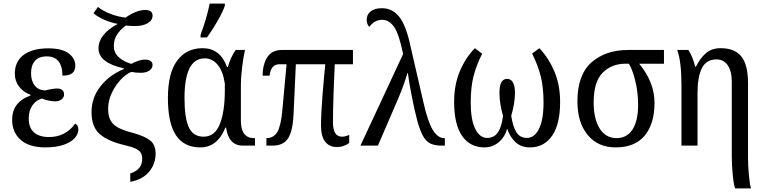

<svg xmlns="http://www.w3.org/2000/svg" viewBox="-20 -816 4299 1076"><path d="M48 -145Q48 -244 151 -281V-285Q111 -299 87 -330.5Q63 -362 63 -403Q63 -471 112 -508Q161 -545 251 -545Q327 -545 364.5 -517Q402 -489 402 -448Q402 -420 385 -406Q368 -392 330 -392Q330 -444 308 -472Q286 -500 243 -500Q197 -500 175.5 -474.5Q154 -449 154 -406Q154 -364 173.5 -338Q193 -312 230 -309Q236 -310 259 -315Q282 -320 301 -320Q318 -320 328.5 -311.5Q339 -303 339 -287Q339 -270 325 -259Q311 -248 289 -248Q273 -248 251.5 -252.5Q230 -257 215 -264Q183 -255 162 -226Q141 -197 141 -152Q141 -100 170.5 -74Q200 -48 255 -48Q347 -48 401 -123Q409 -120 414 -111.5Q419 -103 419 -90Q419 -65 398.5 -42Q378 -19 336.5 -4.5Q295 10 234 10Q143 10 95.5 -32.5Q48 -75 48 -145Z M710 156Q777 135 777 74Q777 53 768.5 39.5Q760 26 738 16Q716 6 673 -4Q584 -25 538.5 -65Q493 -105 493 -188Q493 -268 543 -332Q593 -396 674 -429V-433Q532 -464 532 -545Q532 -624 640 -682Q603 -689 566 -704.5Q529 -720 504 -742L529 -777Q556 -755 598.5 -738.5Q641 -722 684 -717Q707 -735 737 -747.5Q767 -760 793 -760Q835 -760 835 -729Q835 -702 808 -686Q781 -670 734 -670Q709 -670 685 -673Q651 -647 634.5 -620Q618 -593 618 -557Q618 -520 646 -495Q674 -470 716 -458Q733 -468 754 -475Q775 -482 794 -482Q813 -482 824 -474Q835 -466 835 -452Q835 -433 817 -420.5Q799 -408 769 -408Q741 -408 716 -413Q686 -401 656 -369Q626 -337 606 -294Q586 -251 586 -206Q586 -163 601.5 -138Q617 -113 646.5 -98.5Q676 -84 729 -70Q793 -52 822.5 -28Q852 -4 852 45Q852 102 816 146Q780 190 710 203Z M921 -267Q921 -407 973 -476.5Q1025 -546 1115 -546Q1214 -546 1252 -441H1257Q1273 -497 1301 -536H1353Q1345 -504 1337.5 -444Q1330 -384 1330 -339V-138Q1330 -91 1348.5 -66.5Q1367 -42 1402 -42H1409V0H1341Q1261 0 1247 -101H1243Q1199 10 1102 10Q1012 10 966.5 -57.5Q921 -125 921 -267ZM1240 -309V-348Q1229 -419 1199 -454Q1169 -489 1128 -489Q1070 -489 1042 -433Q1014 -377 1014 -266Q1014 -154 1038.5 -102Q1063 -50 1121 -50Q1184 -50 1212 -120.5Q1240 -191 1240 -309ZM1104 -621Q1140 -718 1155 -796H1240V-784Q1229 -750 1199 -698Q1169 -646 1140 -606H1104Z M1779 -113Q1779 -176 1787.5 -283.5Q1796 -391 1803 -456H1638L1625 -174Q1621 -83 1595 -41.5Q1569 0 1508 0H1473V-42Q1513 -42 1533.5 -75.5Q1554 -109 1562 -195L1586 -456H1546Q1498 -456 1491 -392H1452Q1452 -455 1478 -495.5Q1504 -536 1560 -536H1958V-456H1856Q1853 -402 1849.5 -300.5Q1846 -199 1846 -130Q1846 -50 1897 -50Q1915 -50 1937 -60V-15Q1925 -5 1906.5 1.5Q1888 8 1868 8Q1826 8 1802.5 -21.5Q1779 -51 1779 -113Z M2239 -513Q2217 -624 2189 -664.5Q2161 -705 2122 -705Q2098 -705 2079.5 -693.5Q2061 -682 2050 -665Q2035 -680 2035 -706Q2035 -734 2057 -752Q2079 -770 2120 -770Q2178 -770 2216 -723.5Q2254 -677 2278 -568L2354 -238Q2378 -132 2406 -87Q2434 -42 2469 -42H2473V0H2456Q2417 0 2393.5 -11Q2370 -22 2353.5 -49Q2337 -76 2321 -130Q2303 -196 2286.5 -282Q2270 -368 2266 -406H2263Q2244 -339 2210 -260L2098 0H2000Z M2525 -245Q2525 -339 2556 -414.5Q2587 -490 2641 -546L2682 -515Q2649 -449 2633.5 -388Q2618 -327 2618 -242Q2618 -144 2643.5 -93.5Q2669 -43 2710 -43Q2750 -43 2771 -75Q2792 -107 2799 -167Q2791 -193 2785 -228.5Q2779 -264 2779 -296Q2779 -374 2822 -374Q2843 -374 2854.5 -354.5Q2866 -335 2866 -296Q2866 -239 2845 -167Q2854 -107 2874 -75Q2894 -43 2933 -43Q2975 -43 3000.5 -93.5Q3026 -144 3026 -242Q3026 -326 3010.5 -388Q2995 -450 2962 -516L3003 -546Q3056 -489 3087.5 -414Q3119 -339 3119 -245Q3119 -120 3074 -55Q3029 10 2949 10Q2902 10 2870.5 -18Q2839 -46 2822 -95Q2810 -49 2775.5 -19.5Q2741 10 2695 10Q2614 10 2569.5 -54.5Q2525 -119 2525 -245Z M3216 -248Q3216 -397 3295 -466.5Q3374 -536 3501 -536H3701V-459H3562Q3648 -355 3648 -240Q3648 -122 3593 -56Q3538 10 3430 10Q3331 10 3273.5 -59.5Q3216 -129 3216 -248ZM3556 -228Q3556 -301 3539.5 -366Q3523 -431 3504 -459H3485Q3408 -459 3357.5 -408.5Q3307 -358 3307 -242Q3307 -150 3340.5 -96Q3374 -42 3436 -42Q3493 -42 3524.5 -90Q3556 -138 3556 -228Z M4081 58V-356Q4081 -418 4058 -450.5Q4035 -483 3995 -483Q3938 -483 3913.5 -434Q3889 -385 3889 -293V0H3799V-340Q3799 -472 3775 -536H3838Q3863 -497 3876 -442H3880Q3903 -489 3935.5 -517.5Q3968 -546 4019 -546Q4098 -546 4135 -499Q4172 -452 4172 -350V70Q4172 111 4177 165.5Q4182 220 4189 240H4100Q4092 221 4086.5 165Q4081 109 4081 58Z"/></svg>

Font: Noto Serif Narrow
Style: Regular
Weight: 400
Width: 4
Designer: Monotype Design Team
Foundry: Monotype Imaging Inc.
Version: Version 1.001